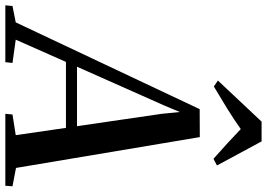

<svg xmlns="http://www.w3.org/2000/svg" viewBox="-234 -862 1025 738"><g transform="rotate(90 279.0 -492.5)"><path d="M-70 0 -67.5 -27.5 -4.5 -40 329 -747 436.5 -747.5 555 -41 625.5 -27.5 623.5 0H347L349.5 -27.5L429 -40L401 -233H147.5L62 -40L151.5 -27.5L148.5 0ZM166 -275.5H394.5L347 -601L340 -670.5L315.5 -612ZM219 -817 377 -985H453L545.5 -813.5L520 -800Q491 -825.5 462 -852Q433 -878.5 405.5 -905Q368.5 -878.5 327.2 -853Q286 -827.5 242 -801.5Z"/></g></svg>

Font: Merriweather 96pt Medium
Style: Italic
Weight: 500
Italic angle: -7.8°
Version: Version 2.101